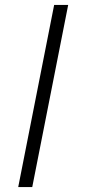

<svg xmlns="http://www.w3.org/2000/svg" viewBox="-20 -750 350 780"><path d="M111 10 257 -730H200L54 10Z"/></svg>

Font: Domine
Style: Regular
Weight: 400
Designer: Pablo Impallari, Rodrigo Fuenzalida, Brenda Gallo
Foundry: Pablo Impallari, Rodrigo Fuenzalida, Brenda Gallo
Version: Version 2.000